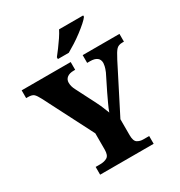

<svg xmlns="http://www.w3.org/2000/svg" viewBox="-212 -1076 1145 1221"><g transform="rotate(-30 360.5 -465.5)"><path d="M166 0V-57H199Q231 -57 251 -69.5Q271 -82 271 -124V-243L86 -604Q71 -633 58.5 -645Q46 -657 15 -657H2V-714H362V-657H351Q320 -657 302.5 -643.5Q285 -630 285 -606Q285 -579 300 -551L374 -406Q388 -378 396.5 -357Q405 -336 414 -313Q423 -339 437.5 -369.5Q452 -400 467 -432L523 -545Q533 -569 536 -584Q539 -599 539 -605Q539 -657 471 -657H450V-714H720V-657H708Q680 -657 665 -641.5Q650 -626 626 -579L454 -241V-124Q454 -81 472.5 -69Q491 -57 516 -57H559V0ZM301 -784Q316 -803 335.5 -829Q355 -855 373 -882Q391 -909 402 -931H579V-921Q570 -908 547.5 -888Q525 -868 496 -846Q467 -824 436.5 -804.5Q406 -785 381 -771H301Z"/></g></svg>

Font: Noto Serif ExtraBold
Style: Regular
Weight: 800
Designer: Monotype Design Team
Foundry: Monotype Imaging Inc.
Version: Version 2.014